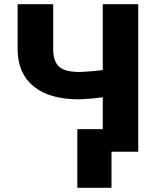

<svg xmlns="http://www.w3.org/2000/svg" viewBox="-20 -731 739 925"><path d="M646 -710.9V0H475.1V-262.7L424.8 -256.3L361.8 -252.4Q218.3 -252.4 142.1 -314.7Q65.9 -377 64.9 -491.2V-710.9H236.3V-493.7Q236.3 -435.5 264.4 -409.9Q292.5 -384.3 361.8 -384.3L376.5 -384.8Q436.5 -387.7 475.1 -394V-710.9ZM517.1 173.8H352.5V-108.9H517.1Z"/></svg>

Font: Sadagaat-English
Style: Regular
Weight: 900
Designer: Ahmed alsheikh
Foundry: Ahmed alsheikh Design
Version: Version 2.137;January 17, 2018;FontCreator 11.0.0.2408 64-bi